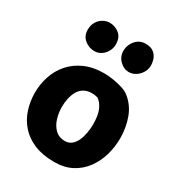

<svg xmlns="http://www.w3.org/2000/svg" viewBox="-192 -929 972 1055"><g transform="rotate(30 294.0 -401.0)"><path d="M308.9 -553Q332.7 -553 364.6 -548.1Q396.6 -543.2 425.5 -533.9Q454.4 -524.7 469.2 -511.7Q516.8 -474.7 539.1 -414.9Q561.3 -355.1 561.3 -287Q561.3 -232 546.2 -179.7Q531 -127.4 500.1 -85.2Q469.2 -42.9 422.1 -18Q374.9 6.9 310.9 6.9Q238.1 6.9 184.9 -15.1Q131.7 -37.1 97.1 -75.9Q62.6 -114.7 46.1 -164.9Q29.7 -215.2 29.7 -271Q29.7 -324.6 46.3 -375.1Q63 -425.7 97.4 -465.6Q131.8 -505.4 184.4 -529.2Q237.1 -553 308.9 -553ZM197.1 -276.4Q197.1 -238.9 208.3 -203.3Q219.4 -167.8 243.4 -144.9Q267.3 -122.1 304 -122.1Q329 -122.1 346.6 -136.5Q364.1 -150.9 374.4 -174.6Q384.8 -198.2 389.4 -225.8Q394.1 -253.4 394.1 -278.9Q394.1 -336 379.7 -369.2Q365.2 -402.3 340.8 -419.1Q330.1 -422.3 321.5 -423.4Q312.9 -424.6 303 -424.6Q273.7 -424.6 252.9 -412Q232.1 -399.4 220.2 -378.2Q208.3 -357 202.7 -330.8Q197.1 -304.7 197.1 -276.4ZM198.1 -630.9Q162.8 -630.9 135.4 -653.7Q108 -676.4 108 -714.9Q108 -744.8 121 -765.8Q134 -786.9 154.2 -797.9Q174.3 -809 195 -809Q229 -809 255.8 -787.2Q282.7 -765.4 282.7 -722.6Q282.7 -698.3 271.1 -677.1Q259.4 -655.9 240 -643.4Q220.6 -630.9 198.1 -630.9ZM418.6 -625.9Q386.8 -625.9 361.3 -651.4Q335.8 -676.9 335.8 -713.6Q335.8 -735 345.9 -756.7Q356 -778.3 375.7 -792.9Q395.4 -807.6 422.6 -807.6Q458.8 -807.6 477.2 -791.2Q495.6 -774.8 501.6 -754.3Q507.7 -733.9 507.7 -719.4Q507.7 -694.7 495.2 -673.1Q482.7 -651.6 462.2 -638.7Q441.8 -625.9 418.6 -625.9Z"/></g></svg>

Font: Playpen Sans Hebrew
Style: Regular
Weight: 400
Designer: Tom Grace, Laura Meseguer, Veronika Burian, José Scaglione
Foundry: TypeTogether
Version: Version 2.000